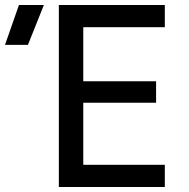

<svg xmlns="http://www.w3.org/2000/svg" viewBox="-139 -750 759 770"><path d="M97 0V-730H522V-641H195V-424H487V-338H195V-89H522V0ZM-119 -570 -63 -730H37L-27 -570Z"/></svg>

Font: JetBrainsMono NFM Medium
Style: Regular
Weight: 500
Monospace: yes
Designer: Philipp Nurullin, Konstantin Bulenkov
Foundry: JetBrains
Version: Version 2.304; ttfautohint (v1.8.4.7-5d5b);Nerd Fonts 3.3.0